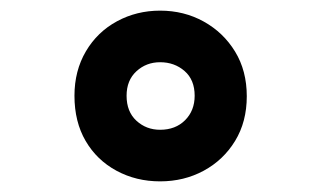

<svg xmlns="http://www.w3.org/2000/svg" viewBox="-20 -744 603 361"><path d="M281 -403Q236 -403 199 -423Q162 -443 141 -479Q120 -515 120 -564Q120 -611 141.5 -647.5Q163 -684 200 -704Q237 -724 281 -724Q326 -724 363 -703.5Q400 -683 422 -647Q444 -611 444 -563Q444 -515 422 -479Q400 -443 363 -423Q326 -403 281 -403ZM281 -500Q310 -500 328 -518Q346 -536 346 -564Q346 -594 327 -610.5Q308 -627 281 -627Q255 -627 236.5 -610Q218 -593 218 -564Q218 -534 236.5 -517Q255 -500 281 -500Z"/></svg>

Font: Noto Sans Mono SemiCondensed Black
Style: Regular
Weight: 900
Width: 4
Designer: Monotype Design Team
Foundry: Monotype Imaging Inc.
Version: Version 2.014; ttfautohint (v1.8.4.7-5d5b)